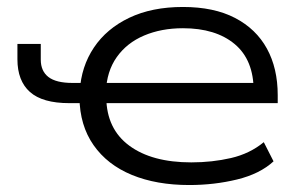

<svg xmlns="http://www.w3.org/2000/svg" viewBox="-20 -523 863 551"><path d="M523 8Q429 8 358.5 -21Q288 -50 248.5 -106.5Q209 -163 208 -243L222 -227H179Q102 -227 66 -259Q30 -291 30 -353V-397H97V-352Q97 -319 119 -302Q141 -285 188 -285H224L209 -262Q213 -332 249.5 -386.5Q286 -441 351 -472Q416 -503 505 -503Q594 -503 654.5 -471.5Q715 -440 746 -383.5Q777 -327 777 -250V-227H272L285 -243Q286 -153 351 -105Q416 -57 529 -57Q589 -57 643 -69.5Q697 -82 737 -115L765 -60Q726 -24 660.5 -8Q595 8 523 8ZM505 -442Q443 -442 393.5 -421Q344 -400 315 -359Q286 -318 284 -259L270 -285H734L708 -262Q708 -351 653.5 -396.5Q599 -442 505 -442Z"/></svg>

Font: Nunito Sans 7pt Expanded Light
Style: Regular
Weight: 300
Width: 7
Designer: Vernon Adams
Foundry: Vernon Adams
Version: Version 3.101;gftools[0.9.27]